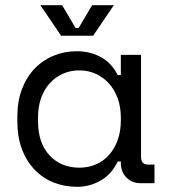

<svg xmlns="http://www.w3.org/2000/svg" viewBox="-20 -708 652 742"><path d="M447 -84H435Q411 -34 368.5 -10Q326 14 279 14Q230 14 188 -2.5Q146 -19 114.5 -51.5Q83 -84 65 -131Q47 -178 47 -240V-256Q47 -317 65 -364Q83 -411 114.5 -443.5Q146 -476 188 -493Q230 -510 277 -510Q328 -510 369.5 -487.5Q411 -465 435 -418H447V-496H525V-102Q525 -72 552 -72H577V0H524Q490 0 468.5 -22Q447 -44 447 -78ZM287 -60Q322 -60 351.5 -73Q381 -86 402 -110Q423 -134 435 -167.5Q447 -201 447 -242V-254Q447 -294 435 -327.5Q423 -361 401.5 -385Q380 -409 350.5 -422.5Q321 -436 287 -436Q252 -436 223 -423Q194 -410 172.5 -386.5Q151 -363 139 -329.5Q127 -296 127 -256V-240Q127 -155 171.5 -107.5Q216 -60 287 -60ZM420 -688 340 -570H216L136 -688H220L272 -600H284L336 -688Z"/></svg>

Font: Space Mono
Style: Regular
Weight: 400
Monospace: yes
Designer: Colophon Foundry / Benjamin Critton
Foundry: Colophon Foundry
Version: Version 1.000;PS 1.003;hotconv 1.0.81;makeotf.lib2.5.63406